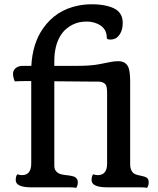

<svg xmlns="http://www.w3.org/2000/svg" viewBox="-20 -884 744 906"><path d="M128.9 0Q54.2 0 54.2 -34.2Q54.2 -52.2 61.5 -61.5Q73.2 -57.6 83.5 -57.6Q128.4 -57.6 127.4 -115.2V-501.5H118.2Q65.4 -501.5 49.8 -500Q41.5 -519 41.5 -535.6Q41.5 -552.2 54.2 -562.7Q66.9 -573.2 86.9 -573.2H127.9Q133.3 -678.2 182.6 -749Q243.2 -836.9 350.6 -857.9Q380.4 -863.8 415 -863.8Q449.7 -863.8 479 -857.4Q508.3 -851.1 526.4 -839.8Q559.1 -818.8 559.1 -776.4Q559.1 -728 529.3 -705.1Q516.6 -697.3 500.2 -697.3Q483.9 -697.3 483.9 -706.1Q483.9 -758.3 427.7 -776.4Q408.7 -782.2 389.9 -782.2Q371.1 -782.2 355.5 -779.1Q339.8 -775.9 323.5 -768.1Q307.1 -760.3 291.5 -746.8Q275.9 -733.4 263.7 -712.9Q236.3 -666 236.3 -595.2V-573.2H341.8Q407.7 -573.2 447.3 -580.8Q486.8 -588.4 502.9 -591.8Q519 -595.2 537.8 -595.2Q556.6 -595.2 568.6 -587.4Q580.6 -579.6 585.9 -566.4Q594.2 -546.9 594.2 -497.1V-110.4Q594.2 -69.8 622.1 -60.5Q629.9 -57.6 640.6 -55.7Q651.4 -53.7 659.9 -51Q668.5 -48.3 673.3 -44.9Q681.6 -38.6 681.6 -24.4Q681.6 -7.3 673.8 2.4Q664.1 0 642.6 0H486.8Q412.1 0 412.1 -34.2Q412.1 -52.2 419.4 -61.5Q431.6 -57.6 441.4 -57.6Q483.9 -57.6 485.4 -108.9V-442.4Q485.4 -475.6 478.5 -484.9Q467.3 -499 442.4 -499H408.7L236.3 -500.5V-101.6Q236.3 -64 284.2 -58.6Q326.2 -54.2 335 -47.9Q347.2 -38.6 347.2 -24.4Q347.2 -7.3 339.4 2.4Q329.6 0 308.1 0Z"/></svg>

Font: Quando
Style: Regular
Weight: 400
Version: Version 1.002